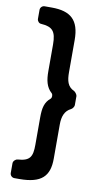

<svg xmlns="http://www.w3.org/2000/svg" viewBox="-96 -722 501 954"><g transform="rotate(10 154.5 -245.5)"><path d="M123 -499V-364C123 -320 130 -285 158 -260C165 -254 165 -238 158 -232C130 -209 123 -180 123 -131V7C123 67 111 90 49 94C38 95 27 106 27 117V166C27 178 37 188 49 188H74C186 188 225 147 225 59V-114C225 -154 236 -184 267 -199C274 -202 282 -214 282 -221V-267C282 -274 272 -287 266 -290C232 -305 225 -335 225 -378V-540C225 -641 180 -679 85 -679H49C37 -679 27 -669 27 -657V-612C27 -601 36 -590 47 -590C104 -586 123 -567 123 -499Z"/></g></svg>

Font: DIN Rundschrift
Style: Eng
Weight: 400
Width: 3
Version: Version 1.027